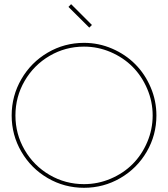

<svg xmlns="http://www.w3.org/2000/svg" viewBox="-20 -894 807 923"><path d="M409.2 -761.2 309.1 -860.8 321.8 -874 421.9 -773.9ZM54.2 -338.9Q54.2 -249.5 98.4 -173.3Q142.6 -97.2 218.5 -53Q294.4 -8.8 383.8 -8.8Q450.7 -8.8 512 -34.9Q573.2 -61 617.4 -105.2Q661.6 -149.4 687.7 -210.7Q713.9 -272 713.9 -338.9Q713.9 -405.8 687.7 -467Q661.6 -528.3 617.4 -572.8Q573.2 -617.2 512 -643.6Q450.7 -669.9 383.8 -669.9Q294.4 -669.9 218.5 -625.5Q142.6 -581.1 98.4 -504.9Q54.2 -428.7 54.2 -338.9ZM383.8 -688Q454.6 -688 519 -660.2Q583.5 -632.3 630.1 -585.4Q676.8 -538.6 704.3 -474.1Q731.9 -409.7 731.9 -338.9Q731.9 -244.6 685.3 -164.6Q638.7 -84.5 558.3 -37.8Q478 8.8 383.8 8.8Q289.6 8.8 209.5 -37.8Q129.4 -84.5 82.8 -164.6Q36.1 -244.6 36.1 -338.9Q36.1 -433.1 82.8 -513.7Q129.4 -594.2 209.5 -641.1Q289.6 -688 383.8 -688Z"/></svg>

Font: Rawengulk
Style: Light
Weight: 300
Version: Version 0.92